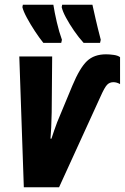

<svg xmlns="http://www.w3.org/2000/svg" viewBox="-20 -786 524 806"><path d="M80 0 61 -549H199L197 -314Q196 -276 195 -251Q194 -226 192 -204H196Q201 -220 207.5 -238.5Q214 -257 220 -273L284 -427Q315 -501 345 -529.5Q375 -558 425 -558Q440 -558 457.5 -555.5Q475 -553 484 -546V-433Q470 -441 456 -441Q440 -441 429.5 -430Q419 -419 403 -383L228 0ZM331 -606Q310 -629 290.5 -657.5Q271 -686 257 -712Q243 -738 239 -756L241 -766H368Q373 -743 381.5 -706Q390 -669 403 -619L400 -606ZM162 -606Q145 -627 126 -656Q107 -685 92.5 -712Q78 -739 74 -756L76 -766H204Q209 -734 218.5 -693Q228 -652 240 -619L237 -606Z"/></svg>

Font: Noto Sans ExtraCondensed ExtraBold
Style: Italic
Weight: 800
Width: 2
Italic angle: -12°
Designer: Monotype Design Team
Foundry: Monotype Imaging Inc.
Version: Version 2.013; ttfautohint (v1.8.4.7-5d5b)